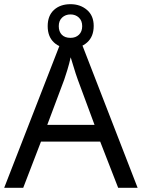

<svg xmlns="http://www.w3.org/2000/svg" viewBox="-20 -898 679 918"><path d="M545 0 459 -221H176L91 0H0L279 -717H360L638 0ZM352 -517Q349 -525 342 -546Q335 -567 328.5 -589.5Q322 -612 318 -624Q311 -593 302 -563.5Q293 -534 287 -517L206 -301H432ZM317 -667Q268 -667 238 -695Q208 -723 208 -773Q208 -823 238 -850.5Q268 -878 317 -878Q364 -878 396 -850.5Q428 -823 428 -774Q428 -723 396.5 -695Q365 -667 317 -667ZM317 -717Q342 -717 357.5 -732Q373 -747 373 -773Q373 -799 357 -814Q341 -829 317 -829Q293 -829 277 -814Q261 -799 261 -773Q261 -747 275.5 -732Q290 -717 317 -717Z"/></svg>

Font: Noto Sans Meroitic
Style: Regular
Weight: 400
Designer: Monotype Design Team
Foundry: Monotype Imaging Inc.
Version: Version 2.002; ttfautohint (v1.8.4.7-5d5b)